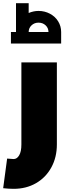

<svg xmlns="http://www.w3.org/2000/svg" viewBox="-70 -899 439 1212"><path d="M-50 289 -25 102Q7 105 16 105Q37 105 51 81.5Q65 58 65 13V-505H289V13Q289 94 254 158Q219 222 157 257.5Q95 293 16 293Q-15 293 -50 289ZM316 -697V-624H-1V-697H31V-879H111V-817Q142 -830 173 -830Q212 -830 245 -812.5Q278 -795 297 -764.5Q316 -734 316 -697ZM236 -697Q236 -722 218 -739Q200 -756 173 -756Q147 -756 129 -739Q111 -722 111 -697Z"/></svg>

Font: Cairo Black
Style: Regular
Weight: 900
Designer: Mohamed Gaber, Accademia di Belle Arti di Urbino and others
Foundry: Kief Type Foundry, Accademia di Belle Arti di Urbino and others
Version: Version 3.011